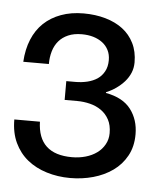

<svg xmlns="http://www.w3.org/2000/svg" viewBox="-40 -744 413 507"><g transform="rotate(5 166.5 -491.0)"><path d="M155.8 -526.9Q172.4 -526.9 187.5 -530.5Q202.6 -534.2 213.9 -541.7Q225.1 -549.3 231.9 -561.8Q238.8 -574.2 238.8 -591.8Q238.8 -606.9 232.9 -618.4Q227.1 -629.9 216.8 -637.7Q206.5 -645.5 192.6 -649.7Q178.7 -653.8 162.1 -653.8Q141.1 -653.8 126 -647.2Q110.8 -640.6 101.1 -629.2Q91.3 -617.7 86.7 -602.1Q82 -586.4 82 -567.9H14.2Q16.1 -601.1 26.9 -627.2Q37.6 -653.3 56.6 -671.4Q75.7 -689.5 102.3 -699.2Q128.9 -709 162.1 -709Q193.4 -709 220 -701.4Q246.6 -693.8 265.9 -679.2Q285.2 -664.6 296.1 -642.6Q307.1 -620.6 307.1 -591.8Q307.1 -577.1 301.8 -564.2Q296.4 -551.3 286.9 -540.5Q277.3 -529.8 265.1 -521.2Q252.9 -512.7 238.8 -506.8V-504.9Q284.2 -496.6 305.2 -469Q326.2 -441.4 326.2 -402.8Q326.2 -370.1 312.7 -345.7Q299.3 -321.3 276.6 -305.2Q253.9 -289.1 224.9 -281Q195.8 -272.9 164.1 -272.9Q130.9 -272.9 101.6 -282Q72.3 -291 50.5 -308.6Q28.8 -326.2 16.4 -352.5Q3.9 -378.9 3.9 -414.1H71.8Q74.2 -328.1 164.1 -328.1Q183.1 -328.1 200.2 -333Q217.3 -337.9 230 -347.2Q242.7 -356.4 250.2 -369.9Q257.8 -383.3 257.8 -399.9Q257.8 -420.9 250 -435.5Q242.2 -450.2 229 -459.5Q215.8 -468.8 199.2 -472.9Q182.6 -477.1 165 -477.1H131.8V-526.9Z"/></g></svg>

Font: XB Khoramshahr
Style: Regular
Weight: 400
Designer: Behnam
Foundry: Irmug
Version: Version 8.005 2009